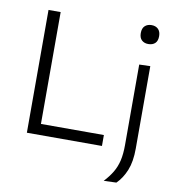

<svg xmlns="http://www.w3.org/2000/svg" viewBox="-97 -817 1012 1098"><g transform="rotate(10 409.0 -268.0)"><path d="M98.5 0V-713H169V-63.5H534.5V0ZM579 194.5Q608.5 163 627.2 131.5Q646 100 654.8 61.8Q663.5 23.5 663.5 -28.5V-495.5L727.5 -497.5V-18.5Q727.5 57 706.8 108Q686 159 652 192ZM693.5 -620Q670.5 -620 655.8 -633.5Q641 -647 641 -675Q641 -702.5 655.8 -716.2Q670.5 -730 694.5 -730Q718.5 -730 733 -715.8Q747.5 -701.5 747.5 -675Q747.5 -647 733 -633.5Q718.5 -620 693.5 -620Z"/></g></svg>

Font: Heraclito Light
Style: Regular
Weight: 300
Designer: Kostas Bartsokas (font) & Cristiano Sobral (main changes)
Foundry: Kostas Bartsokas (font) & Cristiano Sobral (main changes)
Version: Version 1.00;July 8, 2020;FontCreator 13.0.0.2655 64-bit